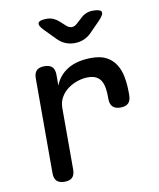

<svg xmlns="http://www.w3.org/2000/svg" viewBox="-88 -854 775 933"><g transform="rotate(-10 300.0 -387.5)"><path d="M155 10Q129 10 116.5 -2.5Q104 -15 104 -42V-509Q104 -535 116.5 -547.5Q129 -560 155 -560Q181 -560 193.5 -547.5Q206 -535 206 -509V-455Q224 -504 270 -532Q316 -560 388 -560Q433 -560 461.5 -544.5Q490 -529 507 -502Q524 -475 530.5 -439Q537 -403 537 -362V-350Q537 -324 524.5 -311Q512 -298 485 -298Q459 -298 446.5 -311Q434 -324 434 -350V-360Q434 -381 431 -401Q428 -421 420 -436.5Q412 -452 396 -461Q380 -470 354 -470Q329 -470 303 -461.5Q277 -453 255 -437Q233 -421 219.5 -397.5Q206 -374 206 -345V-42Q206 -15 193.5 -2.5Q181 10 155 10ZM206 -785Q224 -785 239 -778.5Q254 -772 267 -760L290 -739Q305 -724 320 -724Q335 -724 350 -739L372 -759Q385 -772 400.5 -778.5Q416 -785 434 -785Q471 -785 476 -772Q481 -759 456 -733L403 -679Q386 -662 365 -653.5Q344 -645 320 -645Q296 -645 275.5 -653.5Q255 -662 238 -679L184 -734Q159 -759 164.5 -772Q170 -785 206 -785Z"/></g></svg>

Font: Maple Mono Normal NL Medium
Style: Regular
Weight: 500
Monospace: yes
Designer: subframe7536
Version: Version 7.000